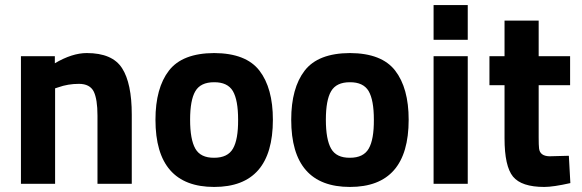

<svg xmlns="http://www.w3.org/2000/svg" viewBox="-20 -720 2278 752"><path d="M195.8 0H62V-500H194.8V-472.2Q262.7 -512.2 319.8 -512.2Q419.9 -512.2 458 -453.1Q496.1 -394 496.1 -271V0H361.8V-267.1Q361.8 -331.1 347.2 -361.3Q332 -391.6 289.1 -391.6Q246.1 -391.6 208 -377.9L195.8 -374Z M818.8 -102.1Q872.1 -102.1 892.6 -138.2Q913.1 -173.8 912.6 -251Q912.6 -328.1 892.1 -363.3Q871.1 -398.4 818.4 -397.9Q765.6 -397.9 745.1 -362.8Q724.6 -328.1 724.6 -251Q724.6 -173.8 745.1 -137.7Q765.6 -101.6 818.8 -102.1ZM818.8 -512.2Q943.4 -511.7 996.1 -443.4Q1048.8 -375 1048.8 -251Q1048.8 12.2 818.8 12.2Q588.9 12.2 588.9 -251Q588.9 -375 641.6 -443.4Q694.3 -511.7 818.8 -512.2Z M1350.6 -102.1Q1403.8 -102.1 1424.3 -138.2Q1444.8 -173.8 1444.3 -251Q1444.3 -328.1 1423.8 -363.3Q1402.8 -398.4 1350.1 -397.9Q1297.4 -397.9 1276.9 -362.8Q1256.3 -328.1 1256.3 -251Q1256.3 -173.8 1276.9 -137.7Q1297.4 -101.6 1350.6 -102.1ZM1350.6 -512.2Q1475.1 -511.7 1527.8 -443.4Q1580.6 -375 1580.6 -251Q1580.6 12.2 1350.6 12.2Q1120.6 12.2 1120.6 -251Q1120.6 -375 1173.3 -443.4Q1226.1 -511.7 1350.6 -512.2Z M1678.2 -564V-700.2H1812V-564ZM1678.2 0V-500H1812V0Z M2212.9 -386.2H2089.8V-181.2Q2089.8 -151.4 2091.3 -138.7Q2094.7 -108.9 2131.8 -107.9L2208 -109.9L2213.9 -2.9Q2147 12.2 2111.8 12.2Q2022.5 12.2 1989.3 -28.3Q1956.1 -68.8 1956.1 -178.2V-386.2H1897V-500H1956.1V-639.2H2089.8V-500H2212.9Z"/></svg>

Font: TitilliumWeb-Bold
Style: Bold
Weight: 700
Version: Version 1.001;PS 57.000;hotconv 1.0.70;makeotf.lib2.5.55311